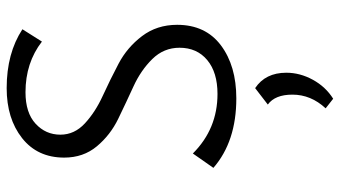

<svg xmlns="http://www.w3.org/2000/svg" viewBox="-236 -468 994 561"><g transform="rotate(-90 260.5 -187.0)"><path d="M402 -159Q402 -205 369 -238.5Q336 -272 289 -293.5Q242 -315 194.5 -338Q147 -361 114 -400.5Q81 -440 81 -496Q81 -574 138 -619Q195 -664 284 -664Q386 -664 456 -618L420 -561Q358 -609 272 -609Q212 -609 180 -579.5Q148 -550 148 -507Q148 -466 181 -435.5Q214 -405 261 -383.5Q308 -362 355.5 -337Q403 -312 436 -268.5Q469 -225 469 -166Q469 -83 409 -38Q349 7 254 7Q128 7 51 -60L93 -120Q165 -48 267 -48Q330 -48 366 -78Q402 -108 402 -159ZM253 290 225 268Q265 225 265 171Q265 120 236 99L284 62Q329 92 329 153Q329 193 308.5 230.5Q288 268 253 290Z"/></g></svg>

Font: EauTestSC
Style: Regular
Weight: 400
Designer: Christian Thalmann (Catharsis Fonts)
Version: Version 0.001;PS 000.001;hotconv 1.0.88;makeotf.lib2.5.64775